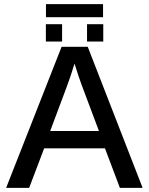

<svg xmlns="http://www.w3.org/2000/svg" viewBox="-20 -916 726 936"><path d="M195.3 -192.9 122.1 0H9.8L280.3 -688H407.7L675.3 0H564.5L491.7 -192.9ZM343.3 -606Q335.9 -581.1 325.4 -549.6Q314.9 -518.1 307.1 -497.6L224.6 -277.3H462.4L378.4 -501Q371.6 -519 362.3 -546.6Q353 -574.2 343.3 -606ZM204.1 -832V-896H482.4V-832ZM404.3 -713.4V-797.9H483.4V-713.4ZM203.6 -713.4V-797.9H282.7V-713.4Z"/></svg>

Font: Arimo Medium
Style: Regular
Weight: 500
Designer: Steve Matteson
Foundry: Monotype Imaging Inc.
Version: Version 1.33